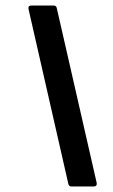

<svg xmlns="http://www.w3.org/2000/svg" viewBox="-20 -675 409 695"><path d="M238.6 0Q229.9 0 227.5 -8.8L83.2 -642.5Q80.8 -655 94.3 -655H173.6Q183.7 -655 185.4 -646.2L330.1 -12.5Q331.8 0 318.6 0Z"/></svg>

Font: Sofia Sans Semi Condensed
Style: Italic
Weight: 400
Italic angle: -9°
Designer: Botio Nikoltchev, Ani Petrova
Foundry: lettersoup
Version: Version 4.101